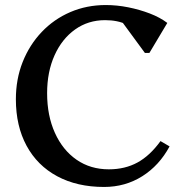

<svg xmlns="http://www.w3.org/2000/svg" viewBox="-20 -726 735 762"><path d="M393 16Q286 16 207 -26.5Q128 -69 85.5 -147.5Q43 -226 43 -332Q43 -412 70 -480Q97 -548 145.5 -599Q194 -650 259 -678Q324 -706 400 -706Q444 -706 489 -697Q534 -688 574.5 -672.5Q615 -657 644 -635L573 -516H555L442 -670H541V-575Q498 -646 397 -646Q330 -646 278 -609Q226 -572 196.5 -506.5Q167 -441 167 -356Q167 -267 198 -198.5Q229 -130 284 -92Q339 -54 412 -54Q476 -54 525.5 -81Q575 -108 617 -166L653 -145Q612 -69 544.5 -26.5Q477 16 393 16Z"/></svg>

Font: Platypi Light
Style: Regular
Weight: 400
Version: Version 1.200